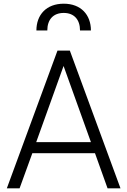

<svg xmlns="http://www.w3.org/2000/svg" viewBox="-20 -1019 688 1039"><path d="M236 -854C236 -913 268 -949 325 -949C381 -949 413 -913 413 -854H472C472 -939 418 -999 325 -999C231 -999 177 -939 177 -854ZM86 0 155 -190H494L562 0H632L358 -745H291L17 0ZM176 -250 324 -662 472 -250Z"/></svg>

Font: Plus Jakarta Sans Light
Style: Regular
Weight: 300
Designer: Gumpita Rahayu
Foundry: Tokotype
Version: Version 2.071;gftools[0.9.30]